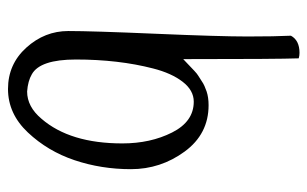

<svg xmlns="http://www.w3.org/2000/svg" viewBox="-168 -614 787 492"><g transform="rotate(90 226.0 -367.5)"><path d="M71 -719Q83 -741 115 -741Q122 -741 129 -739Q131 -686 131 -443Q132 -444 140.5 -452Q149 -460 151 -462Q153 -464 161 -471.5Q169 -479 173.5 -481.5Q178 -484 186 -489.5Q194 -495 200 -497.5Q206 -500 214 -503Q229 -508 249 -508Q323 -508 368 -446.5Q413 -385 413 -309Q413 -233 390 -164.5Q367 -96 319 -45Q271 6 207.5 6Q144 6 101.5 -41Q59 -88 59 -148.5Q59 -209 66 -372.5Q73 -536 73 -607.5Q73 -679 71 -719ZM214 -43Q253 -43 284 -80Q347 -153 347 -287Q347 -359 319 -414.5Q291 -470 240 -470Q211 -470 189 -441.5Q167 -413 155 -366Q132 -277 132 -168Q132 -76 170 -55Q187 -45 214 -43Z"/></g></svg>

Font: Handlee
Style: Regular
Weight: 400
Designer: Joe Prince
Foundry: Joe Prince
Version: Version 1.001